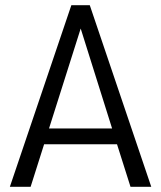

<svg xmlns="http://www.w3.org/2000/svg" viewBox="-20 -720 621 740"><path d="M431 -164H150L98 0H18L255 -700H326L563 0H483ZM412 -225 291 -610 169 -225Z"/></svg>

Font: Sarabun Light
Style: Regular
Weight: 300
Designer: Suppakit Chalermlarp | Katatrad Co.,Ltd.
Foundry: Cadson Demak Co.,Ltd.
Version: Version 1.000; ttfautohint (v1.6)